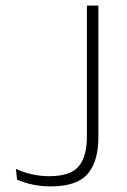

<svg xmlns="http://www.w3.org/2000/svg" viewBox="-20 -659 454 686"><path d="M161 7Q128 7 97 0.5Q66 -6 41 -17L37 -55.5Q65.5 -42.5 95.2 -36Q125 -29.5 155.5 -29.5Q231.5 -29.5 261 -64.5Q290.5 -99.5 290.5 -170.5V-639H331.5V-168.5Q331.5 -82.5 293.2 -37.8Q255 7 161 7Z"/></svg>

Font: Anek Gurmukhi Medium ExtraLight
Style: Regular
Weight: 250
Version: Version 1.003